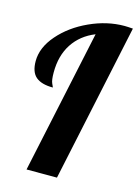

<svg xmlns="http://www.w3.org/2000/svg" viewBox="-115 -814 632 878"><g transform="rotate(15 201.5 -375.0)"><path d="M245 -679 100 0H244L403 -748C385.7 -749.3 372.3 -750 363 -750C308.3 -750 253.7 -737.5 199 -712.5C144.3 -687.5 99.5 -654.8 64.5 -614.5C29.5 -574.2 12 -532.7 12 -490C12 -455.3 20.8 -430.5 38.5 -415.5C56.2 -400.5 83 -393 119 -393C119 -394.3 116.7 -399.8 112 -409.5C107.3 -419.2 105 -436.3 105 -461C105 -514.3 117.2 -559.5 141.5 -596.5C165.8 -633.5 200.3 -661 245 -679Z"/></g></svg>

Font: DonutKreme
Style: Regular
Weight: 400
Designer: Impallari Type
Foundry: Impallari Type
Version: Version 2.100